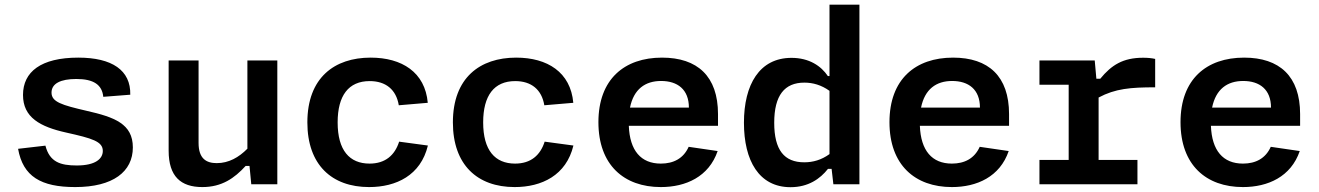

<svg xmlns="http://www.w3.org/2000/svg" viewBox="-20 -785 5620 818"><path d="M313.5 -539.5C154.5 -539.5 78 -479 78 -380.5C78 -285 150 -245 263 -220C372.5 -195.5 418 -182.5 418 -142C418 -109 387.5 -80 307 -80C237.5 -80 191.5 -94.5 173.5 -164.5L57 -151C78 -33 154.5 12 300.5 12C461.5 12 546 -53.5 546 -157C546 -257.5 467.5 -286 348.5 -313C243 -337.5 199.5 -350.5 199.5 -390.5C199.5 -429 238 -448.5 305 -448.5C379.5 -448.5 415 -423.5 420 -372.5L535 -381.5C537.5 -486 457 -539.5 313.5 -539.5Z M698.5 -527.5V-143C698.5 -33.5 750 12 842 12C925 12 978.5 -25.5 1026.5 -78H1043L1050.5 0H1161.5V-527.5H1034V-151.5C997.5 -114.5 954.5 -90 903.5 -90C859.5 -90 826 -108.5 826 -176V-527.5Z M1803 -165 1680.5 -181.5C1662 -123.5 1621.5 -88 1554.5 -88C1469 -88 1418.5 -144.5 1418.5 -263.5C1418.5 -378 1465 -439.5 1555 -439.5C1623.5 -439.5 1668 -403.5 1679 -336.5L1802.5 -347C1791 -477.5 1692 -539.5 1559 -539.5C1405 -539.5 1289.5 -454 1289.5 -263.5C1289.5 -83 1393.5 12 1552.5 12C1668 12 1772.5 -38 1803 -165Z M2423 -165 2300.5 -181.5C2282 -123.5 2241.5 -88 2174.5 -88C2089 -88 2038.5 -144.5 2038.5 -263.5C2038.5 -378 2085 -439.5 2175 -439.5C2243.5 -439.5 2288 -403.5 2299 -336.5L2422.5 -347C2411 -477.5 2312 -539.5 2179 -539.5C2025 -539.5 1909.5 -454 1909.5 -263.5C1909.5 -83 2013.5 12 2172.5 12C2288 12 2392.5 -38 2423 -165Z M2529.5 -264.5C2529.5 -82 2638.5 12 2795.5 12C2902 12 3000 -32 3037.5 -141.5L2914 -159.5C2892 -110 2849.5 -88 2795.5 -88C2710.5 -88 2663 -143.5 2659 -249H3039V-299C3039 -460 2951.5 -539.5 2800.5 -539.5C2640 -539.5 2529.5 -447.5 2529.5 -264.5ZM2664 -326.5C2680 -405.5 2729 -440 2796.5 -440C2866.5 -440 2915 -404 2915 -326.5Z M3149.5 -262C3149.5 -101 3213.5 12.5 3348 12.5C3423.5 12.5 3474 -23 3507.5 -65.5H3523L3530.5 0H3641.5V-765H3514V-461H3507C3478.5 -503.5 3428 -538.5 3352 -538.5C3215.5 -538.5 3149.5 -424.5 3149.5 -262ZM3278.5 -262C3278.5 -379 3322.5 -433 3407 -433C3443 -433 3479 -423 3514 -398V-128.5C3479.5 -103.5 3443.5 -93.5 3406.5 -93.5C3321 -93.5 3278.5 -146 3278.5 -262Z M3769.5 -264.5C3769.5 -82 3878.5 12 4035.5 12C4142 12 4240 -32 4277.5 -141.5L4154 -159.5C4132 -110 4089.5 -88 4035.5 -88C3950.5 -88 3903 -143.5 3899 -249H4279V-299C4279 -460 4191.5 -539.5 4040.5 -539.5C3880 -539.5 3769.5 -447.5 3769.5 -264.5ZM3904 -326.5C3920 -405.5 3969 -440 4036.5 -440C4106.5 -440 4155 -404 4155 -326.5Z M4644 -527.5H4408.5V-424H4533V-103.5H4408.5V0H4826V-103.5H4660.5V-369.5C4731.5 -407.5 4796.5 -413 4901.5 -413V-534C4886 -537.5 4869.5 -539 4850 -539C4764.5 -539 4715.5 -508 4667.5 -449.5H4651Z M5009.5 -264.5C5009.5 -82 5118.5 12 5275.5 12C5382 12 5480 -32 5517.5 -141.5L5394 -159.5C5372 -110 5329.5 -88 5275.5 -88C5190.5 -88 5143 -143.5 5139 -249H5519V-299C5519 -460 5431.5 -539.5 5280.5 -539.5C5120 -539.5 5009.5 -447.5 5009.5 -264.5ZM5144 -326.5C5160 -405.5 5209 -440 5276.5 -440C5346.5 -440 5395 -404 5395 -326.5Z"/></svg>

Font: Monaspace Neon SemiBold
Style: Regular
Weight: 600
Designer: Riley Cran & the Lettermatic Team
Foundry: Lettermatic
Version: Version 1.200 (Monaspace Neon)